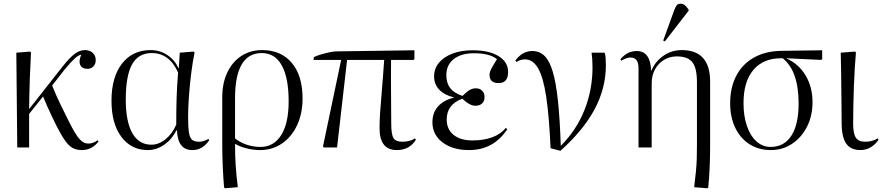

<svg xmlns="http://www.w3.org/2000/svg" viewBox="-20 -795 4756 1035"><path d="M420 14Q383 14 358 -6.5Q333 -27 303 -82Q283 -118 258.5 -170Q234 -222 212 -275L137 -181V0H73L68 -511L142 -517L147 -512Q143 -438 140.5 -364.5Q138 -291 137 -207L317 -436Q356 -485 383 -505Q410 -525 438 -525Q464 -525 480 -510Q496 -495 496 -471Q496 -450 483.5 -437Q471 -424 451 -424Q422 -424 412.5 -445Q403 -466 418 -500Q404 -499 383 -480Q362 -461 329 -421L261 -334Q284 -277 306 -232Q328 -187 353 -137Q386 -71 408 -46Q430 -21 455 -21Q482 -21 506 -39L511 -32Q476 14 420 14Z M777 14Q687 14 634 -57.5Q581 -129 581 -252Q581 -379 637.5 -452Q694 -525 792 -525Q841 -525 881 -499Q921 -473 942 -428H944L949 -511L1024 -517L1029 -512Q1019 -465 1011 -402Q1003 -339 998.5 -276Q994 -213 994 -165Q994 -110 998.5 -81Q1003 -52 1015.5 -41.5Q1028 -31 1053 -31Q1077 -31 1103 -46L1108 -39Q1072 14 1017 14Q938 14 934 -92H931Q907 -44 865.5 -15Q824 14 777 14ZM796 -15Q836 -15 872 -44Q908 -73 930 -123Q930 -201 932 -265.5Q934 -330 940 -404Q893 -509 798 -509Q726 -509 692 -448Q658 -387 658 -258Q658 -139 693.5 -77Q729 -15 796 -15Z M1194 220 1188 216Q1184 172 1181 107.5Q1178 43 1178 -22V-270Q1178 -346 1205 -403.5Q1232 -461 1280.5 -493Q1329 -525 1393 -525Q1495 -525 1553 -456Q1611 -387 1611 -264Q1611 -183 1581.5 -120Q1552 -57 1500 -21.5Q1448 14 1382 14Q1346 14 1310 5Q1274 -4 1248 -19H1247Q1247 44 1250.5 97.5Q1254 151 1262 214ZM1384 -3Q1456 -3 1496 -67Q1536 -131 1536 -248Q1536 -376 1499 -442.5Q1462 -509 1391 -509Q1247 -509 1247 -264V-49Q1274 -27 1310 -15Q1346 -3 1384 -3Z M2119 14Q2026 14 2026 -104Q2026 -141 2029 -187.5Q2032 -234 2038 -302Q2044 -370 2051 -472H1851L1797 0H1727L1721 -5L1819 -472H1670L1672 -487Q1685 -494 1708.5 -501Q1732 -508 1755.5 -513Q1779 -518 1792 -518L2214 -524V-477L2209 -472H2088Q2087 -365 2088 -284Q2089 -203 2089 -130Q2089 -71 2101 -51Q2113 -31 2148 -31Q2190 -31 2217 -49L2222 -42Q2188 14 2119 14Z M2508 14Q2420 14 2365.5 -27.5Q2311 -69 2311 -136Q2311 -187 2341 -221Q2371 -255 2427 -269V-270Q2376 -282 2348 -311.5Q2320 -341 2320 -383Q2320 -425 2346 -456.5Q2372 -488 2419 -506Q2466 -524 2527 -524Q2616 -524 2667.5 -492.5Q2719 -461 2719 -407Q2719 -347 2668 -347Q2619 -347 2619 -391Q2619 -405 2626.5 -420.5Q2634 -436 2659 -476Q2620 -508 2535 -508Q2466 -508 2426 -476.5Q2386 -445 2386 -390Q2386 -347 2407 -320Q2428 -293 2473 -278Q2496 -301 2512 -310Q2528 -319 2545 -319Q2566 -319 2579 -306Q2592 -293 2592 -272Q2592 -250 2579 -237.5Q2566 -225 2542 -225Q2512 -225 2472 -263Q2388 -232 2388 -151Q2388 -98 2425 -68Q2462 -38 2527 -38Q2587 -38 2633.5 -55Q2680 -72 2706 -105L2715 -99Q2641 14 2508 14Z M3001 18 2948 4Q2940 -171 2924 -276Q2908 -381 2880 -428Q2852 -475 2810 -475Q2786 -475 2764 -461L2758 -468Q2795 -520 2850 -520Q2888 -520 2915 -494Q2942 -468 2959.5 -409.5Q2977 -351 2987.5 -253Q2998 -155 3003 -10H3004Q3087 -93 3130.5 -201.5Q3174 -310 3174 -433Q3174 -456 3172.5 -477.5Q3171 -499 3169 -511H3237L3241 -507Q3246 -487 3246 -443Q3246 -320 3185.5 -206.5Q3125 -93 3001 18Z M3793 220 3722 214Q3728 165 3731.5 129.5Q3735 94 3736 59.5Q3737 25 3737 -21V-352Q3737 -428 3712.5 -459.5Q3688 -491 3628 -491Q3590 -491 3559 -472Q3528 -453 3510.5 -420.5Q3493 -388 3493 -347V0H3422V-428Q3422 -485 3379 -485Q3357 -485 3330 -468L3324 -475Q3361 -520 3412 -520Q3486 -520 3490 -415H3492Q3512 -464 3556.5 -494.5Q3601 -525 3655 -525Q3808 -525 3808 -355V-4Q3808 52 3805.5 107Q3803 162 3798 216ZM3564 -572 3555 -576 3613 -736Q3621 -758 3628 -766.5Q3635 -775 3650 -775Q3661 -775 3670.5 -768Q3680 -761 3692 -743V-737Z M4136 14Q4070 14 4020.5 -17.5Q3971 -49 3943.5 -106Q3916 -163 3916 -238Q3916 -324 3949.5 -387.5Q3983 -451 4045.5 -485.5Q4108 -520 4195 -521L4412 -524V-477L4407 -472L4218 -481Q4285 -451 4322.5 -388.5Q4360 -326 4360 -244Q4360 -171 4330.5 -112.5Q4301 -54 4250 -20Q4199 14 4136 14ZM4134 -3Q4207 -3 4246 -63.5Q4285 -124 4285 -237Q4285 -413 4199 -481H4191Q4094 -481 4041 -418Q3988 -355 3988 -239Q3988 -169 4006.5 -115.5Q4025 -62 4058 -32.5Q4091 -3 4134 -3Z M4619 14Q4566 14 4541.5 -21Q4517 -56 4517 -133Q4517 -156 4516.5 -198Q4516 -240 4515.5 -289Q4515 -338 4514.5 -384.5Q4514 -431 4513 -465Q4512 -499 4512 -511L4589 -517L4594 -512Q4591 -480 4588 -432Q4585 -384 4583 -329.5Q4581 -275 4580 -222Q4579 -169 4579 -128Q4579 -75 4593.5 -53Q4608 -31 4643 -31Q4683 -31 4711 -49L4716 -42Q4699 -16 4673.5 -1Q4648 14 4619 14Z"/></svg>

Font: Literata 72pt Light
Style: Regular
Weight: 300
Designer: Latin by Veronika Burian and Jose Scaglione. Greek by Irene Vlachou. Cyrillic by Vera Evstafieva.
Foundry: TypeTogether
Version: Version 3.002